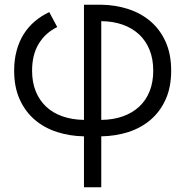

<svg xmlns="http://www.w3.org/2000/svg" viewBox="-20 -569 786 814"><path d="M336 225H409.3V9Q470.5 8 524.3 -9.3Q578.2 -26.7 618.4 -61.1Q658.7 -95.5 682.2 -147.3Q705.7 -199.2 705.7 -269.5Q705.7 -339.8 682.2 -391.8Q658.7 -443.8 618.4 -478.3Q578.2 -512.8 524.3 -530.4Q470.5 -548 409.3 -549H336V-60.7Q285.7 -61.5 245.1 -75.7Q204.5 -89.8 175.8 -116.6Q147.2 -143.3 131.6 -181.9Q116 -220.5 116 -269.5Q116 -336.7 144.1 -383.2Q172.2 -429.8 222.7 -454.3L188.8 -517.7Q155.7 -502.2 128.2 -479.1Q100.7 -456 81.1 -425.2Q61.5 -394.3 50.8 -355.3Q40 -316.3 40 -269.5Q40 -199.5 63.5 -147.7Q87 -95.8 127.2 -61.4Q167.5 -27 221.3 -9.5Q275.2 8 336 9ZM409.3 -479.3Q459.7 -478.8 500.2 -464.4Q540.8 -450 569.7 -423.1Q598.5 -396.2 614.1 -357.5Q629.7 -318.8 629.7 -269.5Q629.7 -220.2 614.1 -181.6Q598.5 -143 569.7 -116.4Q540.8 -89.8 500.2 -75.5Q459.7 -61.2 409.3 -60.7Z"/></svg>

Font: Vela Sans GX ExtLt
Style: Regular
Weight: 200
Designer: Principal design: Mikhail Sharanda - project Manrope.
Design modification: Ravid Balaliev
Foundry: Mikhail Sharanda
Version: Version 1.001